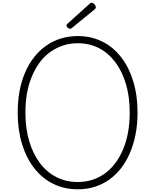

<svg xmlns="http://www.w3.org/2000/svg" viewBox="-20 -1382 1148 1421"><path d="M556 19Q456 19 374 -21.5Q292 -62 233.5 -137Q175 -212 143 -316.5Q111 -421 111 -549Q111 -634 125 -709Q139 -784 166.5 -847Q194 -910 233 -959.5Q272 -1009 322 -1044Q372 -1079 430.5 -1097Q489 -1115 556 -1115Q655 -1115 736.5 -1074.5Q818 -1034 876 -959.5Q934 -885 966 -780.5Q998 -676 998 -549Q998 -464 983.5 -388.5Q969 -313 941.5 -249.5Q914 -186 875.5 -136.5Q837 -87 787.5 -52Q738 -17 679.5 1Q621 19 556 19ZM556 -35Q612 -35 662.5 -51Q713 -67 756 -98Q799 -129 832.5 -173.5Q866 -218 890.5 -275.5Q915 -333 927.5 -401.5Q940 -470 940 -549Q940 -666 912 -760.5Q884 -855 832.5 -923Q781 -991 711 -1026.5Q641 -1062 556 -1062Q498 -1062 447.5 -1045.5Q397 -1029 353.5 -998.5Q310 -968 276.5 -923.5Q243 -879 218 -821Q193 -763 180.5 -695.5Q168 -628 168 -549Q168 -431 196.5 -336Q225 -241 276.5 -173.5Q328 -106 399 -70.5Q470 -35 556 -35ZM497 -1169Q489 -1169 480.5 -1177.5Q472 -1186 472 -1192Q472 -1196 473.5 -1199Q475 -1202 479 -1206L642 -1353Q646 -1357 649 -1359.5Q652 -1362 657 -1362Q664 -1362 671.5 -1356.5Q679 -1351 684 -1343.5Q689 -1336 689 -1329Q689 -1325 688 -1322Q687 -1319 682 -1314L512 -1175Q506 -1172 503.5 -1170.5Q501 -1169 497 -1169Z"/></svg>

Font: Playwrite FR Moderne ExtraLight
Style: Regular
Weight: 250
Version: Version 1.002